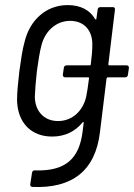

<svg xmlns="http://www.w3.org/2000/svg" viewBox="-20 -534 527 755"><path d="M478 -277H409C407 -277 406 -279 406 -281L432 -496C433 -502 430 -506 424 -506H374C369 -506 364 -502 364 -496L359 -460C359 -457 357 -456 354 -459C333 -495 296 -514 246 -514C162 -514 98 -456 77 -371C68 -340 62 -296 56 -253C51 -211 47 -169 47 -140C49 -51 103 3 185 3C235 3 276 -17 305 -53C308 -56 309 -54 309 -51L305 -18C292 89 239 140 118 136C111 135 107 139 106 145L99 190C98 197 101 200 107 201C263 208 355 138 373 -14L399 -226C400 -228 402 -230 404 -230H473C478 -230 483 -234 483 -240L487 -267C487 -273 484 -277 478 -277ZM208 -58C152 -58 117 -99 117 -154C118 -179 120 -209 125 -254C131 -298 136 -329 143 -356C157 -411 200 -452 256 -452C313 -452 345 -411 343 -356C343 -334 341 -315 337 -281C337 -278 335 -277 333 -277H242C236 -277 231 -273 231 -267L227 -240C227 -234 230 -230 236 -230H327C329 -230 331 -229 330 -226C326 -193 323 -175 319 -154C307 -100 266 -58 208 -58Z"/></svg>

Font: Barlow Semi Condensed
Style: Italic
Weight: 400
Width: 4
Italic angle: -7°
Designer: Jeremy Tribby
Foundry: Tribby Type
Version: Version 1.422;hotconv 1.0.109;makeotfexe 2.5.65596